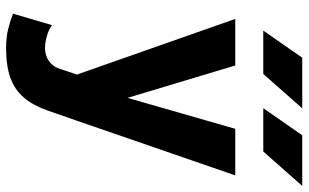

<svg xmlns="http://www.w3.org/2000/svg" viewBox="-207 -556 990 616"><g transform="rotate(90 288.0 -248.0)"><path d="M334 96.1 367.4 0 542.7 -507.8H393.3L294 -162.1L190.1 -507.8H40.7L219.2 0L201.5 53.1Q195.1 75.9 177 89.2Q158.9 102.5 134.4 102.5Q114.9 102.5 93.4 95.9Q71.8 89.4 60.8 79.6L23.9 205.2Q42.9 213 71.2 220.3Q99.5 227.5 134.4 227.5Q190.8 227.5 229.2 213.8Q267.5 200 292.6 170.9Q317.7 141.9 334 96.1ZM466.1 -597.7 576.5 -722.7H414L327.1 -597.7ZM217.3 -597.7 327.6 -722.7H165.1L78.2 -597.7Z"/></g></svg>

Font: Giphurs SC
Style: Regular
Weight: 400
Version: Version 0.920